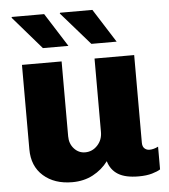

<svg xmlns="http://www.w3.org/2000/svg" viewBox="-52 -767 725 825"><g transform="rotate(-5 310.0 -355.0)"><path d="M226 -188Q226 -156 245.5 -134.5Q265 -113 293 -113Q324 -113 346 -136.5Q368 -160 368 -194V-511H539V-133Q539 -116 548 -108Q557 -100 569 -100Q587 -100 607 -110V-12Q595 -4 571 3Q547 10 513 10Q456 10 424.5 -9.5Q393 -29 382 -67Q356 -32 316.5 -11Q277 10 227 10Q150 10 102.5 -32Q55 -74 55 -147V-511H226ZM261 -575H151L28 -717L30 -720H169ZM469 -575H360L236 -717L238 -720H377Z"/></g></svg>

Font: Chivo ExtraBold
Style: Regular
Weight: 800
Designer: Hector Gatti
Foundry: Omnibus-Type
Version: Version 1.007